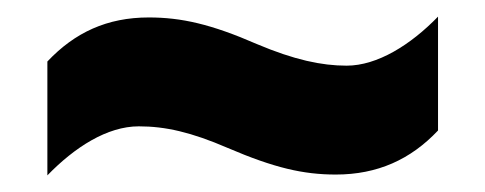

<svg xmlns="http://www.w3.org/2000/svg" viewBox="-20 -441 584 231"><path d="M254 -263C310 -239 345 -231 384 -231C434 -231 474 -249 507 -284V-421C474 -387 434 -362 397 -362C367 -362 334 -369 289 -388C234 -412 198 -420 159 -420C109 -420 70 -402 37 -367V-230C70 -264 109 -289 147 -289C179 -289 210 -282 254 -263Z"/></svg>

Font: Noto Sans Telugu SemiCondensed Black
Style: Regular
Weight: 900
Width: 4
Designer: Jelle Bosma - Monotype Design Team
Foundry: Monotype Imaging Inc.
Version: Version 2.005